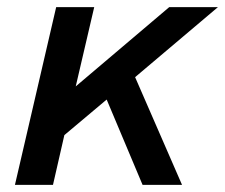

<svg xmlns="http://www.w3.org/2000/svg" viewBox="-20 -520 633 540"><path d="M245 -500 193 -277 456 -500H593L360 -303L492 0H381L280 -240L161 -140L129 0H22L138 -500Z"/></svg>

Font: Work Sans Medium
Style: Italic
Weight: 500
Italic angle: -13°
Designer: Wei Huang
Foundry: Wei Huang
Version: Version 2.012; ttfautohint (v1.8.3)